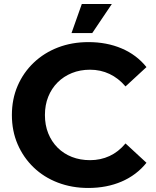

<svg xmlns="http://www.w3.org/2000/svg" viewBox="-20 -921 773 953"><path d="M418 12Q337 12 267.5 -14.5Q198 -41 147 -90Q96 -139 67.5 -205Q39 -271 39 -350Q39 -429 67.5 -495Q96 -561 147.5 -610Q199 -659 268 -685.5Q337 -712 419 -712Q510 -712 584 -680.5Q658 -649 707 -588L603 -492Q568 -533 523.5 -554Q479 -575 427 -575Q378 -575 337 -558.5Q296 -542 266 -512Q236 -482 219.5 -441Q203 -400 203 -350Q203 -300 219.5 -259Q236 -218 266 -188Q296 -158 337 -142Q378 -126 427 -126Q479 -126 523.5 -146.5Q568 -167 603 -209L707 -113Q658 -52 584 -20Q510 12 418 12ZM335 -757 386 -901H535L438 -757Z"/></svg>

Font: Montserrat Z
Style: Bold
Weight: 700
Designer: Julieta Ulanovsky
Foundry: Julieta Ulanovsky
Version: Version 8.000